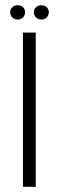

<svg xmlns="http://www.w3.org/2000/svg" viewBox="-20 -716 225 736"><path d="M68 0V-591H117V0ZM48 -641Q36 -641 27.5 -649Q19 -657 19 -669Q19 -681 27.5 -688.5Q36 -696 48 -696Q60 -696 68 -688.5Q76 -681 76 -669Q76 -657 68 -649Q60 -641 48 -641ZM139 -641Q127 -641 118.5 -649Q110 -657 110 -669Q110 -681 118.5 -688.5Q127 -696 139 -696Q151 -696 159 -688.5Q167 -681 167 -669Q167 -657 159 -649Q151 -641 139 -641Z"/></svg>

Font: Alumni Sans Light
Style: Regular
Weight: 300
Version: Version 1.018